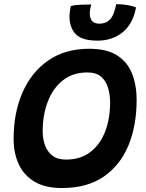

<svg xmlns="http://www.w3.org/2000/svg" viewBox="-20 -900 717 945"><path d="M285 25.5Q202.5 25.5 150 -5.8Q97.5 -37 72.2 -91.8Q47 -146.5 47 -216Q47 -345 91 -445.2Q135 -545.5 218 -602.8Q301 -660 419 -660Q506 -660 557 -627Q608 -594 630.2 -537Q652.5 -480 652.5 -409Q652.5 -281.5 611.8 -183.5Q571 -85.5 489.5 -30Q408 25.5 285 25.5ZM304.5 -114.5Q376.5 -114.5 425 -152Q473.5 -189.5 497.8 -253.2Q522 -317 522 -395.5Q522 -432.5 512.2 -466.5Q502.5 -500.5 478.2 -522Q454 -543.5 410 -543.5Q338 -543.5 288.8 -504Q239.5 -464.5 214.8 -398.8Q190 -333 190 -254.5Q190 -217.5 201.2 -185.8Q212.5 -154 237.5 -134.2Q262.5 -114.5 304.5 -114.5ZM649.5 -863.5Q635 -783.5 584.5 -741.8Q534 -700 460 -700Q383.5 -700 352.8 -732Q322 -764 322 -820Q322 -830.5 324 -844.2Q326 -858 328 -870Q346.5 -875.5 377.5 -876.8Q408.5 -878 429 -878Q426 -867.5 424 -856Q422 -844.5 422 -835Q422 -810 433 -796.8Q444 -783.5 470 -783.5Q501.5 -783.5 521.5 -804.2Q541.5 -825 552 -879.5Q583.5 -879.5 609.8 -874.5Q636 -869.5 649.5 -863.5Z"/></svg>

Font: Grandstander SemiBold
Style: Italic
Weight: 600
Italic angle: -15°
Designer: Tyler Finck
Foundry: Etcetera Type Co
Version: Version 1.200; ttfautohint (v1.8.3)